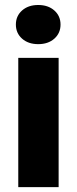

<svg xmlns="http://www.w3.org/2000/svg" viewBox="-20 -765 315 785"><path d="M219.7 0H54.7V-528.3H219.7ZM44.9 -664.6Q44.9 -699.7 70.3 -722.2Q95.7 -744.6 136.2 -744.6Q176.8 -744.6 202.1 -722.2Q227.5 -699.7 227.5 -664.6Q227.5 -629.4 202.1 -606.9Q176.8 -584.5 136.2 -584.5Q95.7 -584.5 70.3 -606.9Q44.9 -629.4 44.9 -664.6Z"/></svg>

Font: Vazir Black FD
Style: Black-FD
Weight: 900
Designer: Saber Rastikerdar
Foundry: Saber Rastikerdar
Version: Version 30.0.0